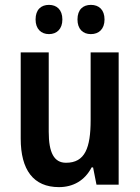

<svg xmlns="http://www.w3.org/2000/svg" viewBox="-20 -758 574 788"><path d="M126 -678C126 -639 149 -618 181 -618C213 -618 236 -639 236 -678C236 -718 213 -738 181 -738C149 -738 126 -719 126 -678ZM298 -678C298 -639 320 -618 353 -618C386 -618 409 -639 409 -678C409 -718 386 -738 353 -738C321 -738 298 -719 298 -678ZM467 -543H352V-266C352 -151 329 -90 251 -90C202 -90 180 -131 180 -217V-543H65V-189C65 -61 117 10 222 10C280 10 328 -17 356 -71H362L376 0H467Z"/></svg>

Font: Noto Sans Sinhala UI Condensed SemiBold
Style: Regular
Weight: 600
Width: 3
Designer: Jelle Bosma - Monotype Design Team
Foundry: Monotype Imaging Inc.
Version: Version 2.006